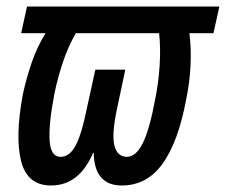

<svg xmlns="http://www.w3.org/2000/svg" viewBox="-20 -560 694 590"><path d="M137 10Q64 10 45 -64.5Q26 -139 50 -269Q61 -320 77.5 -368Q94 -416 120 -458H45L63 -540H654L636 -458H562Q568 -413 565.5 -359.5Q563 -306 552 -254Q528 -125 480 -57.5Q432 10 354 10Q270 10 268 -90H266Q223 10 137 10ZM166 -78Q194 -78 212.5 -113Q231 -148 246 -223L273 -346H365L339 -223Q323 -147 331.5 -113Q340 -79 369 -78Q398 -78 419 -120.5Q440 -163 457 -256Q467 -304 470.5 -357.5Q474 -411 469 -458H213Q189 -416 173 -368Q157 -320 147 -271Q129 -177 132.5 -127.5Q136 -78 166 -78Z"/></svg>

Font: Noto Sans ExtraCondensed Medium
Style: Italic
Weight: 500
Width: 2
Italic angle: -12°
Designer: Monotype Design Team
Foundry: Monotype Imaging Inc.
Version: Version 2.013; ttfautohint (v1.8.4.7-5d5b)